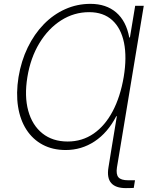

<svg xmlns="http://www.w3.org/2000/svg" viewBox="-20 -757 775 982"><path d="M715.3 -727.5 594.7 0H550.8L577.6 -162.6H574.7Q530.8 -78.1 463.9 -33.9Q397 10.3 315.9 10.3Q249.5 10.3 198.5 -16.8Q147.5 -43.9 115.2 -93.8Q83 -143.6 72.3 -211.9Q61.5 -280.3 74.7 -362.8Q88.4 -445.3 121.8 -514.2Q155.3 -583 204.1 -633.1Q252.9 -683.1 313.7 -710.2Q374.5 -737.3 442.4 -737.3Q522.9 -737.3 574.2 -693.4Q625.5 -649.4 641.1 -565.4H644.5L671.4 -727.5ZM326.2 -33.2Q400.4 -33.2 459 -73.7Q517.6 -114.3 556.6 -188.5Q595.7 -262.7 612.8 -363.8Q629.4 -463.9 614.3 -538.3Q599.1 -612.8 554 -653.8Q508.8 -694.8 436 -694.8Q358.4 -694.8 292.5 -652.8Q226.6 -610.8 181.4 -536.1Q136.2 -461.4 120.1 -363.3Q104 -264.6 124.5 -190.4Q145 -116.2 197 -74.7Q249 -33.2 326.2 -33.2ZM623.5 205.1Q571.3 205.1 548.6 179Q525.9 152.8 534.7 99.6L550.8 0H594.7L578.1 99.6Q572.8 134.8 585.9 149.9Q599.1 165 635.3 165Q641.6 165 651.6 165Q661.6 165 670.4 165L664.1 204.1Q655.8 204.6 644.8 204.8Q633.8 205.1 623.5 205.1Z"/></svg>

Font: Inter 20pt ExtraLight
Style: Italic
Weight: 250
Italic angle: -9.3988°
Version: Version 4.001;git-66647c0bb